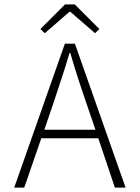

<svg xmlns="http://www.w3.org/2000/svg" viewBox="-20 -859 640 879"><path d="M225 -388 183 -265H417L375 -388Q329 -521 302 -616H298Q281 -555 225 -388ZM45 0 277 -659H323L555 0H506L430 -226H169L91 0ZM185 -707 165 -726 278 -839H322L435 -726L415 -707L302 -805H298Z"/></svg>

Font: TypoPRO Source Code Pro
Style: Regular
Weight: 300
Monospace: yes
Designer: Paul D. Hunt, Teo Tuominen
Foundry: Adobe Systems Incorporated
Version: Version 2.010;PS 1.0;hotconv 1.0.84;makeotf.lib2.5.63406